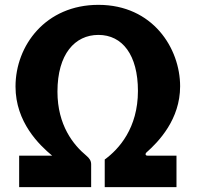

<svg xmlns="http://www.w3.org/2000/svg" viewBox="-20 -772 814 792"><path d="M386 -628C485 -628 549 -545 549 -397C549 -244 471 -157 412 -114V0H708V-130H588C580 -130 578 -137 584 -143C635 -188 723 -280 723 -416C723 -573 610 -752 386 -752C168 -752 44 -584 44 -415C44 -268 142 -174 195 -130H59V0H356V-94C356 -109 349 -119 336 -130C283 -174 217 -255 217 -394C217 -549 289 -628 386 -628Z"/></svg>

Font: Cheyenne Sans
Style: Bold
Weight: 700
Designer: The Public Sans project authors (U.S. Web Design System), Libre Franklin designed by Pablo Impallari and Rodrigo Fuenzal
Foundry: The Cheyenne Sans Project Authors
Version: Version 2.007